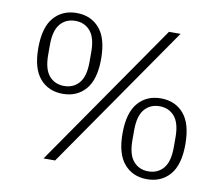

<svg xmlns="http://www.w3.org/2000/svg" viewBox="-79 -807 1066 915"><g transform="rotate(10 454.0 -349.0)"><path d="M185 0 669 -698H725L241 0ZM221 -319Q152 -319 110.5 -367Q69 -415 69 -514Q69 -614 110.5 -662Q152 -710 221 -710Q290 -710 331.5 -662Q373 -614 373 -514Q373 -415 331.5 -367Q290 -319 221 -319ZM221 -357Q266 -357 293.5 -389Q321 -421 321 -490V-539Q321 -608 293.5 -640Q266 -672 221 -672Q176 -672 148.5 -640Q121 -608 121 -539V-490Q121 -421 148.5 -389Q176 -357 221 -357ZM687 12Q618 12 576.5 -36Q535 -84 535 -183Q535 -283 576.5 -331Q618 -379 687 -379Q756 -379 797.5 -331Q839 -283 839 -183Q839 -84 797.5 -36Q756 12 687 12ZM687 -26Q732 -26 759.5 -58Q787 -90 787 -159V-208Q787 -277 759.5 -309Q732 -341 687 -341Q642 -341 614.5 -309Q587 -277 587 -208V-159Q587 -90 614.5 -58Q642 -26 687 -26Z"/></g></svg>

Font: IBM Plex Sans KR Light
Style: Regular
Weight: 300
Designer: Mike Abbink; Paul van der Laan; Pieter van Rosmalen; Wujin Sim; Chorong Kim; Dohee Lee;
Foundry: Sandoll Inc.
Version: Version 1.001